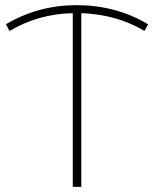

<svg xmlns="http://www.w3.org/2000/svg" viewBox="-20 -724 597 744"><path d="M540 -604Q433 -668 295 -673V0H262V-673Q128 -670 17 -604L3 -630Q128 -704 277 -704Q429 -704 554 -630Z"/></svg>

Font: Montserrat Alternates ExLight
Style: Regular
Weight: 275
Designer: Julieta Ulanovsky
Foundry: Julieta Ulanovsky
Version: Version 7.200